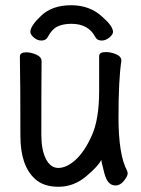

<svg xmlns="http://www.w3.org/2000/svg" viewBox="-20 -690 540 734"><path d="M421 19Q391 19 379 -27.5Q367 -74 367 -79Q357 -56 309.5 -16Q262 24 204 24Q146 24 114 -6Q58 -56 58 -171Q58 -368 56 -474Q56 -490 80 -490Q99 -490 119 -481Q139 -472 139 -456Q138 -368 138 -175Q138 -117 155.5 -82.5Q173 -48 203 -48Q235 -48 269.5 -79.5Q304 -111 331.5 -173Q359 -235 359 -342V-475Q359 -491 384 -491Q404 -491 424 -482.5Q444 -474 444 -458Q433 -385 433 -241Q433 -98 466 -37Q468 -33 468 -26Q468 -17 454 1Q440 19 421 19ZM138 -535Q123 -535 109.5 -546.5Q96 -558 96 -568Q96 -591 138 -630.5Q180 -670 252 -670Q324 -670 372 -625Q412 -590 412 -568Q412 -558 398 -546.5Q384 -535 369 -535Q351 -535 344 -549Q318 -599 253 -599Q221 -599 199.5 -588.5Q178 -578 163 -549Q156 -535 138 -535Z"/></svg>

Font: LXGW WenKai Mono Medium
Style: Regular
Weight: 500
Monospace: yes
Designer: LXGW / Fontworks Inc.
Foundry: LXGW / Fontworks Inc.
Version: Version 1.520; June 14, 2025